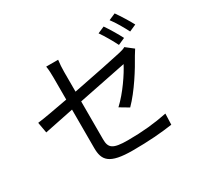

<svg xmlns="http://www.w3.org/2000/svg" viewBox="-178 -1055 1357 1310"><g transform="rotate(-30 500.0 -400.0)"><path d="M762 -796 709 -773C736 -735 770 -675 790 -635L844 -659C824 -699 787 -760 762 -796ZM872 -836 819 -813C848 -776 880 -719 902 -676L956 -700C937 -737 898 -799 872 -836ZM873 -558 814 -604C802 -596 783 -591 761 -586C719 -576 544 -540 374 -507V-663C374 -692 376 -726 380 -755H286C291 -726 292 -693 292 -663V-492C186 -472 92 -455 47 -450L62 -366L292 -413V-111C292 -13 327 36 513 36C638 36 738 28 827 15L830 -71C731 -51 635 -41 519 -41C399 -41 374 -63 374 -132V-430L752 -506C722 -447 649 -337 574 -268L643 -227C724 -309 802 -435 848 -518C855 -530 866 -547 873 -558Z"/></g></svg>

Font: Noto Sans Mono CJK SC
Style: Regular
Weight: 400
Designer: Ryoko NISHIZUKA 西塚涼子 (kana, bopomofo & ideographs); Paul D. Hunt (Latin, Greek & Cyrillic); Sandoll Communications 산돌커뮤니
Foundry: Adobe
Version: Version 2.004;hotconv 1.0.118;makeotfexe 2.5.65603